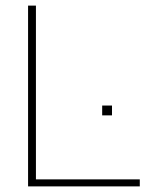

<svg xmlns="http://www.w3.org/2000/svg" viewBox="-20 -664 558 684"><path d="M80 0V-644H108V-25H478V0ZM344 -253V-288H379V-253Z"/></svg>

Font: Kanit Thin
Style: Regular
Weight: 250
Designer: Katatrad Team
Foundry: CadsonDemak
Version: Version 2.000; ttfautohint (v1.8.3)